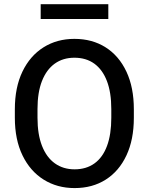

<svg xmlns="http://www.w3.org/2000/svg" viewBox="-20 -911 729 940"><path d="M635.3 -334.5Q635.3 -227.5 599.1 -150.4Q563 -73.2 497.8 -31.7Q432.6 9.8 345.2 9.8Q259.8 9.8 193.6 -31.7Q127.4 -73.2 90.1 -150.4Q52.7 -227.5 52.7 -334.5V-376Q52.7 -482.9 89.8 -560.3Q127 -637.7 192.9 -679.2Q258.8 -720.7 344.2 -720.7Q431.6 -720.7 497.1 -679.2Q562.5 -637.7 598.9 -560.3Q635.3 -482.9 635.3 -376ZM524.9 -377Q524.9 -458.5 503.4 -514.4Q481.9 -570.3 441.7 -599.4Q401.4 -628.4 344.2 -628.4Q288.6 -628.4 248 -599.4Q207.5 -570.3 185.5 -514.4Q163.6 -458.5 163.6 -377V-334.5Q163.6 -252.9 185.8 -196.5Q208 -140.1 248.8 -111.1Q289.6 -82 345.2 -82Q402.3 -82 442.6 -111.1Q482.9 -140.1 503.9 -196.5Q524.9 -252.9 524.9 -334.5ZM510.3 -817.9H179.2V-890.6H510.3Z"/></svg>

Font: Heebo Medium
Style: Regular
Weight: 500
Designer: Oded Ezer
Foundry: Ezer Type House
Version: Version 3.100